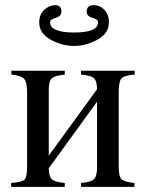

<svg xmlns="http://www.w3.org/2000/svg" viewBox="-20 -724 565 744"><path d="M402 -637Q402 -595 358 -570.5Q314 -546 267 -546Q220 -546 176 -570.5Q132 -595 132 -637Q132 -668 151.5 -686Q171 -704 194 -704Q218 -704 218 -679Q218 -661 196 -655Q174 -649 174 -638Q174 -598 267 -598Q360 -598 360 -638Q360 -649 338 -655Q316 -661 316 -679Q316 -704 343 -704Q367 -704 384.5 -686Q402 -668 402 -637ZM502 -450V-435Q462 -432 451 -420.5Q440 -409 440 -366V-79Q440 -40 451 -29.5Q462 -19 501 -15V0H294V-15Q332 -18 344 -29.5Q356 -41 356 -74V-330L169 -72Q169 -41 181 -29.5Q193 -18 231 -15V0H23V-15Q64 -18 74.5 -27.5Q85 -37 85 -79V-366Q85 -406 73.5 -418.5Q62 -431 24 -435V-450H231V-435Q191 -431 180 -420Q169 -409 169 -377V-121L356 -378Q356 -410 344 -421Q332 -432 294 -435V-450Z"/></svg>

Font: STIX Math
Style: Regular
Weight: 400
Designer: MicroPress Inc., with final additions and corrections provided by Coen Hoffman, Elsevier (retired)
Version: Version 1.1.1